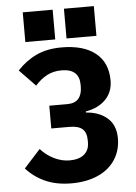

<svg xmlns="http://www.w3.org/2000/svg" viewBox="-61 -959 722 1017"><g transform="rotate(-5 300.0 -450.5)"><path d="M38 -88 125 -184Q155 -150 196 -130Q237 -110 278 -110Q329 -110 356 -133Q383 -156 383 -196V-207Q383 -249 361.5 -268Q340 -287 292 -287H196V-408H292Q332 -408 351.5 -430.5Q371 -453 371 -495V-504Q371 -546 347.5 -567.5Q324 -589 276 -589Q234 -589 200 -571.5Q166 -554 136 -520L51 -608Q98 -658 154.5 -684Q211 -710 287 -710Q404 -710 467.5 -659Q531 -608 531 -513Q531 -452 492 -412Q453 -372 386 -361V-355Q457 -350 500 -312Q543 -274 543 -205Q543 -140 510.5 -90.5Q478 -41 418 -14.5Q358 12 278 12Q199 12 139.5 -14.5Q80 -41 38 -88ZM477 -913V-755H318V-913ZM258 -913V-755H99V-913Z"/></g></svg>

Font: iA Writer Duo V
Style: Regular
Weight: 400
Designer: Mike Abbink, Paul van der Laan, Pieter van Rosmalen, Oliver Reichenstein
Foundry: Information Architects Inc.
Version: Version 2.000